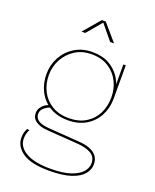

<svg xmlns="http://www.w3.org/2000/svg" viewBox="-172 -836 934 1156"><g transform="rotate(20 295.0 -257.5)"><path d="M400.5 -2.5Q437.5 0 466.2 11Q495 22 511.5 42.8Q528 63.5 528 95.5Q528 129.5 503.8 158.8Q479.5 188 426.5 205.8Q373.5 223.5 287 223.5Q170 223.5 116.2 185.8Q62.5 148 62.5 93.5Q62.5 71.5 67.5 56.2Q72.5 41 78 32L92.5 35.5Q87.5 43.5 82.8 58.2Q78 73 78 92.5Q78 145.5 132.2 177.5Q186.5 209.5 290.5 209.5Q370.5 209.5 419.2 192.8Q468 176 490.2 149.8Q512.5 123.5 512.5 95.5Q512.5 53 479.2 34.2Q446 15.5 395.5 12L192.5 -2.5Q146.5 -6 119.8 -24.5Q93 -43 93 -75Q93 -95.5 103.2 -111Q113.5 -126.5 127.5 -136Q141.5 -145.5 153 -147.5L167.5 -137Q151.5 -133.5 130 -117.5Q108.5 -101.5 108.5 -75Q108.5 -52 129.2 -36.2Q150 -20.5 197.5 -17ZM489 -531H504.5V-317Q504.5 -257.5 478.8 -208.2Q453 -159 404.8 -129.8Q356.5 -100.5 289 -100.5Q219.5 -100.5 171.2 -130.5Q123 -160.5 98.2 -210Q73.5 -259.5 73.5 -318Q73.5 -377 100.5 -427Q127.5 -477 176.2 -507.2Q225 -537.5 290.5 -537.5Q355 -537.5 398 -512.5Q441 -487.5 464.5 -452.5Q488 -417.5 493 -387L489 -391ZM289 -114.5Q353 -114.5 397.8 -141.8Q442.5 -169 465.8 -215.5Q489 -262 489 -320Q489 -375 465.5 -421.2Q442 -467.5 397.5 -495.5Q353 -523.5 290 -523.5Q230 -523.5 184.8 -494.8Q139.5 -466 114.2 -419.2Q89 -372.5 89 -318Q89 -262 112.5 -215.8Q136 -169.5 180.8 -142Q225.5 -114.5 289 -114.5ZM184.5 -630.5 276 -737.5H301L393 -630.5H368L284.5 -732H294L208.5 -630.5Z"/></g></svg>

Font: Epilogue Thin
Style: Regular
Weight: 250
Designer: Tyler Finck
Foundry: Etcetera Type Co
Version: Version 2.111